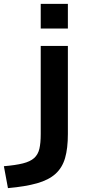

<svg xmlns="http://www.w3.org/2000/svg" viewBox="-104 -750 447 990"><path d="M-84 107Q-24 102 14 92.5Q52 83 72 65Q92 47 99 17.5Q106 -12 106 -59V-513H246V-59Q246 15 231.5 65Q217 115 182 146.5Q147 178 87 195Q27 212 -63 220ZM106 -603V-730H246V-603Z"/></svg>

Font: M PLUS 1 Thin
Style: Bold
Weight: 700
Version: Version 1.001